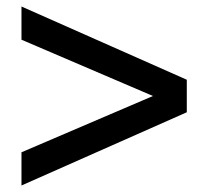

<svg xmlns="http://www.w3.org/2000/svg" viewBox="-20 -685 640 590"><path d="M554 -340 46 -115V-217L450 -390L46 -563V-665L554 -440Z"/></svg>

Font: Coupeur_Texte
Style: Regular
Weight: 400
Designer: Léa Rolland
Version: Version 1.000;PS 001.000;hotconv 1.0.88;makeotf.lib2.5.64775